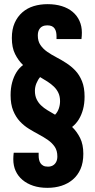

<svg xmlns="http://www.w3.org/2000/svg" viewBox="-20 -720 457 924"><path d="M208 184Q170 184 140 174Q110 164 88.5 146Q67 128 55.5 103Q44 78 44 46Q44 40 44.5 31Q45 22 46 15H166V29Q166 39 168 48.5Q170 58 175 65.5Q180 73 188.5 77.5Q197 82 211 82Q224 82 234 76.5Q244 71 250 60Q256 49 256 33Q256 5 243.5 -13.5Q231 -32 211 -46Q191 -60 167.5 -72.5Q144 -85 119.5 -100Q95 -115 75.5 -136Q56 -157 43.5 -187.5Q31 -218 31 -262Q31 -296 38.5 -323.5Q46 -351 59 -372Q72 -393 91 -407Q68 -429 52.5 -460Q37 -491 37 -537Q37 -579 50.5 -609.5Q64 -640 87.5 -660.5Q111 -681 142 -690.5Q173 -700 209 -700Q247 -700 277.5 -690.5Q308 -681 329.5 -663Q351 -645 362.5 -619.5Q374 -594 374 -563Q374 -556 373.5 -547.5Q373 -539 372 -532H252V-545Q252 -556 250 -565.5Q248 -575 243 -582.5Q238 -590 229.5 -594Q221 -598 207 -598Q194 -598 184 -593Q174 -588 168 -577Q162 -566 162 -549Q162 -522 174.5 -503.5Q187 -485 207 -471Q227 -457 251 -444.5Q275 -432 299 -416.5Q323 -401 342.5 -380.5Q362 -360 374.5 -329.5Q387 -299 387 -255Q387 -221 379.5 -193.5Q372 -166 359 -145Q346 -124 327 -109Q350 -87 365.5 -56Q381 -25 381 20Q381 63 367.5 93.5Q354 124 330.5 144Q307 164 276 174Q245 184 208 184ZM245 -168Q257 -180 263 -197.5Q269 -215 269 -233Q269 -256 261 -273Q253 -290 239.5 -303Q226 -316 209 -327Q192 -338 173 -349Q162 -336 155 -318.5Q148 -301 148 -283Q148 -260 156 -243Q164 -226 177.5 -213Q191 -200 208.5 -189.5Q226 -179 245 -168Z"/></svg>

Font: Archivo ExtraCondensed ExtraBold
Style: Regular
Weight: 800
Width: 2
Designer: Hector Gatti
Foundry: Omnibus-Type
Version: Version 2.001